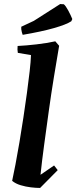

<svg xmlns="http://www.w3.org/2000/svg" viewBox="-20 -916 377 948"><path d="M178 12Q158 12 132.5 9Q107 6 82 -1.5Q57 -9 40 -23Q47 -55 56.5 -104.5Q66 -154 76 -213.5Q86 -273 95.5 -335.5Q105 -398 113 -457Q121 -516 126.5 -564.5Q132 -613 133 -644L68 -655Q65 -671 67 -689Q109 -691 160.5 -697Q212 -703 253 -712L272 -690Q260 -620 246.5 -537.5Q233 -455 221 -368.5Q209 -282 198 -201Q187 -120 180 -53L247 -99L265 -76ZM92 -744Q87 -757 85 -772V-784L147 -813L277 -896L295 -895Q304 -888 316.5 -865Q329 -842 337 -822L332 -811Q308 -795 247 -777.5Q186 -760 92 -744Z"/></svg>

Font: Labrada
Style: Bold Italic
Weight: 700
Italic angle: -7°
Designer: Mercedes Jáuregui
Foundry: Omnibus-Type Team
Version: Version 1.000; ttfautohint (v1.8.4.7-5d5b)